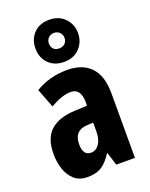

<svg xmlns="http://www.w3.org/2000/svg" viewBox="-157 -924 794 1016"><g transform="rotate(-20 240.0 -416.0)"><path d="M247 -560Q332 -560 379 -511.5Q426 -463 426 -363V0H321L298 -73H295Q269 -31 238 -10.5Q207 10 157 10Q111 10 82.5 -15.5Q54 -41 41 -81Q28 -121 28 -166Q28 -254 74.5 -296.5Q121 -339 211 -343L282 -346V-368Q282 -404 268 -424Q254 -444 225 -444Q177 -444 109 -405L68 -512Q148 -560 247 -560ZM248 -249Q173 -246 173 -168Q173 -105 218 -105Q246 -105 264 -131Q282 -157 282 -201V-251ZM249 -605Q194 -605 161.5 -638.5Q129 -672 129 -723Q129 -775 161.5 -808.5Q194 -842 249 -842Q302 -842 335.5 -808Q369 -774 369 -724Q369 -674 336 -639.5Q303 -605 249 -605ZM249 -681Q268 -681 280.5 -693Q293 -705 293 -724Q293 -743 280.5 -755.5Q268 -768 249 -768Q230 -768 217.5 -755.5Q205 -743 205 -724Q205 -705 216 -693Q227 -681 249 -681Z"/></g></svg>

Font: Noto Sans Malayalam ExtraCondensed ExtraBold
Style: Regular
Weight: 800
Width: 2
Designer: Jelle Bosma - Monotype Design Team
Foundry: Monotype Imaging Inc.
Version: Version 2.104; ttfautohint (v1.8.4.7-5d5b)